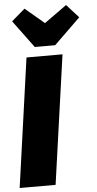

<svg xmlns="http://www.w3.org/2000/svg" viewBox="-73 -995 524 1032"><g transform="rotate(-5 189.5 -479.0)"><path d="M324.2 -958 389.2 -886.2 247.1 -748H137.2L27.8 -896L100.1 -958L203.1 -871.1ZM282.2 -695.8 184.1 0H-9.8L87.9 -695.8Z"/></g></svg>

Font: Fira Sans Compressed Heavy
Style: Italic
Weight: 900
Width: 3
Italic angle: -8°
Designer: Carrois Corporate & Edenspiekermann AG
Foundry: Carrois Corporate GbR & Edenspiekermann AG
Version: Version 4.203;PS 004.203;hotconv 1.0.88;makeotf.lib2.5.64775